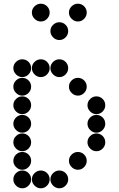

<svg xmlns="http://www.w3.org/2000/svg" viewBox="-20 -1018 640 1036"><path d="M52 -650Q52 -631 66.5 -616.5Q81 -602 100 -602Q120 -602 134 -616.5Q148 -631 148 -650Q148 -670 134 -684Q120 -698 100 -698Q81 -698 66.5 -684Q52 -670 52 -650ZM152 -650Q152 -631 166.5 -616.5Q181 -602 200 -602Q220 -602 234 -616.5Q248 -631 248 -650Q248 -670 234 -684Q220 -698 200 -698Q181 -698 166.5 -684Q152 -670 152 -650ZM252 -650Q252 -631 266.5 -616.5Q281 -602 300 -602Q320 -602 334 -616.5Q348 -631 348 -650Q348 -670 334 -684Q320 -698 300 -698Q281 -698 266.5 -684Q252 -670 252 -650ZM52 -550Q52 -531 66.5 -516.5Q81 -502 100 -502Q120 -502 134 -516.5Q148 -531 148 -550Q148 -570 134 -584Q120 -598 100 -598Q81 -598 66.5 -584Q52 -570 52 -550ZM352 -550Q352 -531 366.5 -516.5Q381 -502 400 -502Q420 -502 434 -516.5Q448 -531 448 -550Q448 -570 434 -584Q420 -598 400 -598Q381 -598 366.5 -584Q352 -570 352 -550ZM52 -450Q52 -431 66.5 -416.5Q81 -402 100 -402Q120 -402 134 -416.5Q148 -431 148 -450Q148 -470 134 -484Q120 -498 100 -498Q81 -498 66.5 -484Q52 -470 52 -450ZM452 -450Q452 -431 466.5 -416.5Q481 -402 500 -402Q520 -402 534 -416.5Q548 -431 548 -450Q548 -470 534 -484Q520 -498 500 -498Q481 -498 466.5 -484Q452 -470 452 -450ZM52 -350Q52 -331 66.5 -316.5Q81 -302 100 -302Q120 -302 134 -316.5Q148 -331 148 -350Q148 -370 134 -384Q120 -398 100 -398Q81 -398 66.5 -384Q52 -370 52 -350ZM452 -350Q452 -331 466.5 -316.5Q481 -302 500 -302Q520 -302 534 -316.5Q548 -331 548 -350Q548 -370 534 -384Q520 -398 500 -398Q481 -398 466.5 -384Q452 -370 452 -350ZM52 -250Q52 -231 66.5 -216.5Q81 -202 100 -202Q120 -202 134 -216.5Q148 -231 148 -250Q148 -270 134 -284Q120 -298 100 -298Q81 -298 66.5 -284Q52 -270 52 -250ZM452 -250Q452 -231 466.5 -216.5Q481 -202 500 -202Q520 -202 534 -216.5Q548 -231 548 -250Q548 -270 534 -284Q520 -298 500 -298Q481 -298 466.5 -284Q452 -270 452 -250ZM52 -150Q52 -131 66.5 -116.5Q81 -102 100 -102Q120 -102 134 -116.5Q148 -131 148 -150Q148 -170 134 -184Q120 -198 100 -198Q81 -198 66.5 -184Q52 -170 52 -150ZM352 -150Q352 -131 366.5 -116.5Q381 -102 400 -102Q420 -102 434 -116.5Q448 -131 448 -150Q448 -170 434 -184Q420 -198 400 -198Q381 -198 366.5 -184Q352 -170 352 -150ZM52 -50Q52 -31 66.5 -16.5Q81 -2 100 -2Q120 -2 134 -16.5Q148 -31 148 -50Q148 -70 134 -84Q120 -98 100 -98Q81 -98 66.5 -84Q52 -70 52 -50ZM152 -50Q152 -31 166.5 -16.5Q181 -2 200 -2Q220 -2 234 -16.5Q248 -31 248 -50Q248 -70 234 -84Q220 -98 200 -98Q181 -98 166.5 -84Q152 -70 152 -50ZM252 -50Q252 -31 266.5 -16.5Q281 -2 300 -2Q320 -2 334 -16.5Q348 -31 348 -50Q348 -70 334 -84Q320 -98 300 -98Q281 -98 266.5 -84Q252 -70 252 -50ZM152 -950Q152 -931 166.5 -916.5Q181 -902 200 -902Q220 -902 234 -916.5Q248 -931 248 -950Q248 -970 234 -984Q220 -998 200 -998Q181 -998 166.5 -984Q152 -970 152 -950ZM352 -950Q352 -931 366.5 -916.5Q381 -902 400 -902Q420 -902 434 -916.5Q448 -931 448 -950Q448 -970 434 -984Q420 -998 400 -998Q381 -998 366.5 -984Q352 -970 352 -950ZM252 -850Q252 -831 266.5 -816.5Q281 -802 300 -802Q320 -802 334 -816.5Q348 -831 348 -850Q348 -870 334 -884Q320 -898 300 -898Q281 -898 266.5 -884Q252 -870 252 -850Z"/></svg>

Font: Matrix Sans Print
Style: Regular
Weight: 400
Designer: Brad Neil
Version: Version 1.100